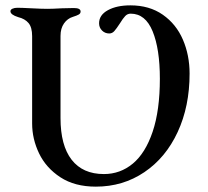

<svg xmlns="http://www.w3.org/2000/svg" viewBox="-20 -683 777 717"><path d="M100 -222V-548Q100 -581 86.5 -597Q73 -613 48 -619Q19 -628 19 -641Q19 -647 26.5 -650.5Q34 -654 45 -654Q60 -654 98 -652Q136 -650 157 -650Q175 -650 211 -652L256 -653Q281 -653 281 -640Q281 -633 274.5 -629Q268 -625 252 -620Q232 -614 219 -595.5Q206 -577 206 -549V-242Q206 -140 247.5 -86.5Q289 -33 368 -33Q429 -33 476 -72Q523 -111 550 -191Q577 -271 577 -389Q577 -500 550 -566Q523 -632 468 -632Q456 -632 447.5 -623Q439 -614 428 -596Q415 -576 407 -567Q399 -558 388 -558Q372 -558 361 -569Q350 -580 350 -596Q350 -627 383 -645Q416 -663 467 -663Q538 -663 588 -628Q638 -593 663 -535Q688 -477 688 -408Q688 -286 643.5 -190Q599 -94 519 -40Q439 14 338 14Q259 14 205.5 -21Q152 -56 126 -110Q100 -164 100 -222Z"/></svg>

Font: EB Garamond Medium
Style: Regular
Weight: 500
Designer: Georg Duffner and Octavio Pardo
Foundry: Georg Duffner
Version: Version 1.000